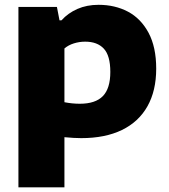

<svg xmlns="http://www.w3.org/2000/svg" viewBox="-20 -578 720 818"><path d="M58.5 -548.5H222.5L233.5 -491.5H242Q270 -522.5 310 -540Q350 -557.5 400 -557.5Q469.5 -557.5 524.8 -528.5Q580 -499.5 612.8 -438.5Q645.5 -377.5 645.5 -285.5Q645.5 -191.5 608.2 -125.2Q571 -59 499.5 -24.2Q428 10.5 326 10.5Q296.5 10.5 254.5 6.5V220H58.5ZM450 -271.5Q450 -341 422.2 -370.8Q394.5 -400.5 343 -400.5Q318 -400.5 294.8 -393.2Q271.5 -386 254.5 -371.5V-142.5Q288 -136 320 -136Q386.5 -136 418.2 -168.5Q450 -201 450 -271.5Z"/></svg>

Font: Encode Sans Semi Expanded ExBd
Style: Regular
Weight: 800
Width: 6
Designer: Multiple Designers
Foundry: Impallari Type
Version: Version 2.000